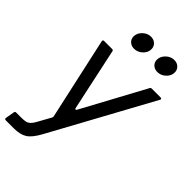

<svg xmlns="http://www.w3.org/2000/svg" viewBox="-303 -865 1166 1166"><g transform="rotate(45 280.0 -281.5)"><path d="M-4 210Q-9 210 -11.5 207Q-14 204 -13 199L-3 141Q-2 132 8 132H51Q76 132 90 128.5Q104 125 116 113Q128 101 142 74L184 -2Q187 -7 185 -15L69 -542V-544Q69 -553 78 -553H147Q157 -553 158 -544L244 -143Q245 -136 250 -136Q255 -136 257 -141L476 -546Q479 -553 488 -553H563Q569 -553 571.5 -549.5Q574 -546 571 -541L215 111Q183 170 151 190Q119 210 67 210ZM185 -699Q185 -728 208.5 -750.5Q232 -773 262 -773Q286 -773 301.5 -758Q317 -743 317 -721Q317 -692 293.5 -670Q270 -648 240 -648Q216 -648 200.5 -662.5Q185 -677 185 -699ZM385 -699Q385 -728 408.5 -750.5Q432 -773 462 -773Q486 -773 501.5 -758Q517 -743 517 -721Q517 -692 493.5 -670Q470 -648 440 -648Q416 -648 400.5 -662.5Q385 -677 385 -699Z"/></g></svg>

Font: Open Sauce Two
Style: Italic
Weight: 400
Italic angle: -10°
Designer: Alfredo Marco Pradil
Foundry: Creative Sauce Fz LLC
Version: Version 1.477